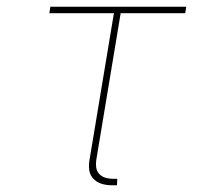

<svg xmlns="http://www.w3.org/2000/svg" viewBox="-20 -540 640 568"><path d="M326 8H309Q294 8 280 3.5Q266 -1 256 -11.5Q246 -22 244 -37Q242 -52 245 -68L317 -501H126L129 -520H531L528 -501H337L265 -68Q263 -56 264.5 -45Q266 -34 273 -26Q280 -18 291 -14.5Q302 -11 313 -11H327Z"/></svg>

Font: Iosevka Aile Thin
Style: Italic
Weight: 100
Italic angle: -9°
Designer: Belleve Invis
Foundry: Belleve Invis
Version: Version 31.1.0; ttfautohint (v1.8.4)